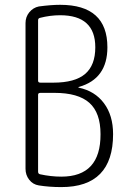

<svg xmlns="http://www.w3.org/2000/svg" viewBox="-20 -760 540 790"><path d="M136.7 -370.1V-53.7Q136.7 -44.9 144.5 -43Q189.5 -33.2 232.4 -33.2Q394.5 -33.2 393.6 -208Q393.6 -295.9 347.7 -336.9Q301.8 -377.9 204.1 -377.9H146.5Q136.7 -377.9 136.7 -370.1ZM136.7 -676.8V-427.7Q136.7 -419.9 146.5 -419.9H199.2Q288.1 -419.9 330.1 -455.6Q372.1 -491.2 372.1 -565.4Q372.1 -697.3 227.5 -697.3Q186.5 -697.3 144.5 -686.5Q136.7 -684.6 136.7 -676.8ZM139.6 2.9Q115.2 -1 100.1 -20.5Q85 -40 85 -65.4V-665Q85 -690.4 100.6 -709.5Q116.2 -728.5 139.6 -733.4Q190.4 -740.2 227.5 -740.2Q421.9 -740.2 421.9 -565.4Q421.9 -435.5 304.7 -402.3Q302.7 -402.3 302.7 -401.4Q302.7 -399.4 303.7 -399.4Q370.1 -385.7 407.7 -335.4Q445.3 -285.2 445.3 -208Q445.3 9.8 232.4 9.8Q182.6 9.8 139.6 2.9Z"/></svg>

Font: Rounded Mgen+ 1mn light
Style: Regular
Weight: 200
Designer: [Source Han Sans]
Ryoko NISHIZUKA  (kana & ideographs); Paul D. Hunt (Latin, Greek & Cyrillic); Wenlong ZHANG  (bopomofo
Version: Version 1.059.20150602